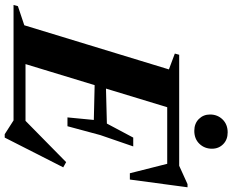

<svg xmlns="http://www.w3.org/2000/svg" viewBox="-140 -822 962 794"><g transform="rotate(90 341.0 -425.0)"><path d="M231 -642.5 165.5 -667 170.5 -685H402.5L194 0H-35.5L-30.5 -18L48.5 -44.5ZM617 -653 652.5 -635.5H302L319 -685H629.5L705.5 -719.5H718.5L686.5 -481H660.5ZM499 36.5 442 0H109.5L127 -49.5H491.5L428 -34L614.5 -217.5L636 -205.5L513 36.5ZM466 -223H429.5L440 -332L227.5 -337L241.5 -380.5L455 -386L513 -495H549.5L502.5 -358.5ZM485 -747.5Q455 -747.5 436.2 -766.2Q417.5 -785 417.5 -812.5Q417.5 -843.5 438 -864.5Q458.5 -885.5 491.5 -885.5Q521.5 -885.5 540.2 -867Q559 -848.5 559 -820.5Q559 -790 538.8 -768.8Q518.5 -747.5 485 -747.5Z"/></g></svg>

Font: Newsreader 36pt
Style: Bold Italic
Weight: 700
Italic angle: -17°
Designer: Hugues Gentile
Foundry: Production Type
Version: Version 1.003